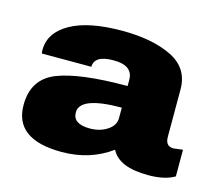

<svg xmlns="http://www.w3.org/2000/svg" viewBox="-60 -811 546 480"><g transform="rotate(15 213.0 -571.0)"><path d="M203 -737Q281 -737 331 -712.5Q381 -688 381 -633V-510Q381 -486 402 -486L426 -489V-420Q401 -405 358 -405Q282 -405 262 -445Q207 -405 134 -405Q12 -405 12 -494Q12 -561 69.5 -584Q127 -607 251 -607V-623Q251 -660 201 -660Q151 -660 151 -630H23Q22 -633 22 -639Q22 -684 69 -710.5Q116 -737 203 -737ZM251 -524V-551Q143 -551 143 -510Q143 -480 187 -480Q213 -480 232 -492.5Q251 -505 251 -524Z"/></g></svg>

Font: Archicoco
Style: Regular
Weight: 400
Designer: Hector Gatti
Foundry: Hector Gatti
Version: 1.002